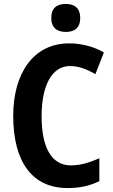

<svg xmlns="http://www.w3.org/2000/svg" viewBox="-20 -944 574 974"><path d="M314 -924C268 -924 240 -903 240 -853C240 -803 270 -782 314 -782C358 -782 387 -803 387 -853C387 -902 359 -924 314 -924ZM335 -609C381 -609 424 -591 464 -568L507 -678C456 -708 391 -724 331 -724C148 -724 47 -570 47 -356C47 -129 139 10 323 10C384 10 435 -1 484 -25V-141C435 -120 390 -105 340 -105C241 -105 191 -196 191 -355C191 -506 241 -609 335 -609Z"/></svg>

Font: Noto Sans Display SemiCondensed
Style: Bold
Weight: 700
Width: 4
Designer: Monotype Design Team
Foundry: Monotype Imaging Inc.
Version: Version 1.900